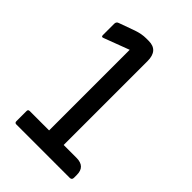

<svg xmlns="http://www.w3.org/2000/svg" viewBox="-173 -628 699 699"><g transform="rotate(45 176.5 -278.0)"><path d="M144 -69V-484L46 -447Q37 -443 37 -453V-511Q37 -522 47 -525L108 -547Q134 -556 157 -556H170Q219 -556 219 -501V-69H285Q330 -69 330 -26V-11Q330 0 319 0H44Q36 0 36 -9V-61Q36 -69 44 -69Z"/></g></svg>

Font: Zain
Style: Regular
Weight: 400
Designer: Zain,Boutros
Foundry: Mobile Telecommunications Company (Zain), 2024
Version: Version 1.51; ttfautohint (v1.8.4)